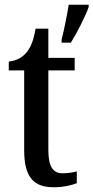

<svg xmlns="http://www.w3.org/2000/svg" viewBox="-20 -780 394 810"><path d="M240 -613V-600H279C305 -642 339 -708 354 -750V-760H270C262 -712 251 -657 240 -613ZM207 10C250 10 286 0 304 -7V-57C285 -52 267 -49 244 -49C203 -49 184 -78 184 -147V-483H295V-536H184V-659H130C121 -606 109 -580 92 -559C74 -537 49 -524 17 -520V-483H82V-146C82 -30 124 10 207 10Z"/></svg>

Font: Noto Serif Bengali Condensed Medium
Style: Regular
Weight: 500
Width: 3
Designer: Juan Bruce, Universal Thirst, Indian Type Foundry and the Monotype Design Team.
Foundry: Monotype Imaging Inc.
Version: Version 2.003